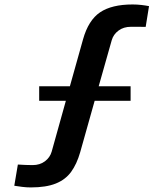

<svg xmlns="http://www.w3.org/2000/svg" viewBox="-20 -830 732 860"><path d="M118 9.5Q98 9.5 79 7Q60 4.5 44 2L60 -93Q73 -92 94 -91.2Q115 -90.5 126 -90.5Q158.5 -90.5 181.2 -107.5Q204 -124.5 211.5 -151L275 -378.5H155.5V-443.5H293L352 -654Q376 -739.5 428.2 -774.8Q480.5 -810 574 -810Q593.5 -810 613 -807.8Q632.5 -805.5 647.5 -802.5L632.5 -709.5Q616.5 -710 600.2 -710Q584 -710 566.5 -710Q533.5 -710 510.8 -693Q488 -676 480.5 -650L422 -443.5H565V-378.5H404L339 -147.5Q324 -95.5 298.8 -60.5Q273.5 -25.5 230 -8Q186.5 9.5 118 9.5Z"/></svg>

Font: Big Shoulders
Style: Bold
Weight: 700
Designer: Patric King
Foundry: XO Type Co
Version: Version 2.002